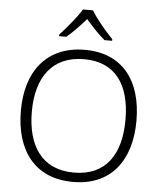

<svg xmlns="http://www.w3.org/2000/svg" viewBox="-62 -1000 892 1064"><g transform="rotate(5 384.0 -468.5)"><path d="M412 -947H356C331 -904 274 -837 237 -797V-788H277C313 -818 352 -859 384 -896C416 -859 454 -817 490 -788H532V-797C494 -836 436 -904 412 -947ZM705 -358C705 -585 593 -725 387 -725C173 -725 62 -576 62 -359C62 -141 168 10 384 10C597 10 705 -140 705 -358ZM123 -359C123 -547 208 -673 387 -673C558 -673 644 -557 644 -358C644 -167 563 -42 384 -42C206 -42 123 -169 123 -359Z"/></g></svg>

Font: Noto Sans Khmer UI Light
Style: Regular
Weight: 300
Designer: Danh Hong and the Monotype Design Team
Foundry: Monotype Imaging Inc.
Version: Version 2.002